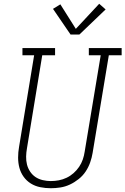

<svg xmlns="http://www.w3.org/2000/svg" viewBox="-20 -990 665 1018"><path d="M249 8Q221 8 193.5 2.5Q166 -3 143.5 -17Q121 -31 105.5 -52.5Q90 -74 83 -100Q76 -126 76 -154.5Q76 -183 81 -211L161 -697H99V-735H272V-697H204L123 -204Q119 -182 118.5 -160Q118 -138 123 -118Q128 -98 139.5 -80.5Q151 -63 168 -51.5Q185 -40 206.5 -35Q228 -30 249 -30Q271 -30 292 -34Q313 -38 333 -47.5Q353 -57 370 -72Q387 -87 399.5 -105.5Q412 -124 419 -144.5Q426 -165 429 -186L514 -697H451V-735H625V-697H557L471 -179Q467 -154 458 -128.5Q449 -103 434 -80.5Q419 -58 397 -40.5Q375 -23 350.5 -11.5Q326 0 300 4Q274 8 249 8ZM354 -807 261 -943 300 -967 382 -837 506 -970 540 -940 401 -807Z"/></svg>

Font: Iosevka Slab XLtExObl
Style: Regular
Weight: 200
Width: 7
Italic angle: -9°
Monospace: yes
Designer: Belleve Invis
Foundry: Belleve Invis
Version: Version 11.1.1; ttfautohint (v1.8.3)